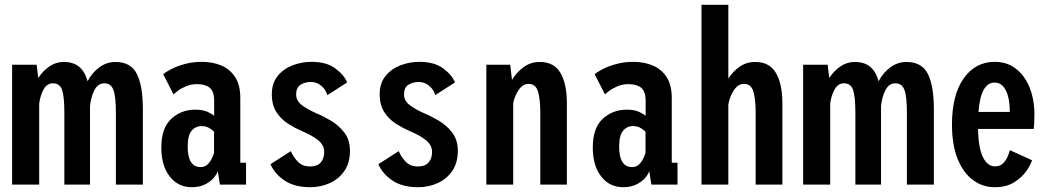

<svg xmlns="http://www.w3.org/2000/svg" viewBox="-20 -770 4390 801"><path d="M30.5 0V-500H133L139.5 -444.5Q159 -474.5 186.2 -493Q213.5 -511.5 245.5 -511.5Q286.5 -511.5 310.5 -491.2Q334.5 -471 345.5 -431Q364 -467 394.5 -489.2Q425 -511.5 462 -511.5Q525.5 -511.5 550.8 -461.8Q576 -412 576 -314V0H463.5V-299.5Q463.5 -367 453.2 -394.8Q443 -422.5 415.5 -422.5Q388 -422.5 373.2 -392.5Q358.5 -362.5 355.5 -326V0H248.5V-299.5Q248.5 -367 239 -394.8Q229.5 -422.5 201 -422.5Q175.5 -422.5 161.5 -396.2Q147.5 -370 143.5 -337.5V0Z M780 11Q723 11 688 -33.8Q653 -78.5 653 -154.5Q653 -236 694.5 -274.2Q736 -312.5 794.5 -312.5Q827 -312.5 847.2 -302.8Q867.5 -293 873.5 -286.5V-349.5Q873.5 -388.5 855 -403.8Q836.5 -419 801.5 -419Q778 -419 757.8 -410.8Q737.5 -402.5 723.5 -392.2Q709.5 -382 704 -376L661 -460Q670 -469 693.5 -481.2Q717 -493.5 750.5 -502.8Q784 -512 822 -512Q866.5 -512 902.8 -497Q939 -482 960.8 -448.8Q982.5 -415.5 982.5 -361.5V-91H1006.5V0H897.5L888.5 -56.5Q885 -43.5 871.5 -27.8Q858 -12 835 -0.5Q812 11 780 11ZM817 -73Q835.5 -73 847.2 -85.2Q859 -97.5 865.2 -112Q871.5 -126.5 873 -133V-220.5Q868 -226.5 854 -235.2Q840 -244 821 -244Q795.5 -244 779.2 -224.2Q763 -204.5 763 -158.5Q763 -73 817 -73Z M1274.5 11Q1208.5 11 1167 -17Q1125.5 -45 1108.5 -85L1193.5 -139.5Q1202.5 -117 1221.8 -96.2Q1241 -75.5 1273.5 -75.5Q1303.5 -75.5 1318 -92.2Q1332.5 -109 1332.5 -136Q1332.5 -164.5 1307.2 -185Q1282 -205.5 1237.5 -224Q1210 -236 1181.2 -254.2Q1152.5 -272.5 1133.2 -302.2Q1114 -332 1114 -377.5Q1114 -422.5 1138 -452.5Q1162 -482.5 1200 -497.2Q1238 -512 1279.5 -512Q1342.5 -512 1379.5 -484.2Q1416.5 -456.5 1428 -426L1345.5 -373Q1340.5 -394.5 1321.5 -411.2Q1302.5 -428 1276.5 -428Q1252.5 -428 1234 -416.5Q1215.5 -405 1215.5 -376Q1215.5 -350 1238.8 -332Q1262 -314 1298.5 -298Q1327.5 -286 1360.5 -266.5Q1393.5 -247 1416.8 -216.5Q1440 -186 1440 -140.5Q1440 -91 1417 -57.2Q1394 -23.5 1356 -6.2Q1318 11 1274.5 11Z M1724.5 11Q1658.5 11 1617 -17Q1575.5 -45 1558.5 -85L1643.5 -139.5Q1652.5 -117 1671.8 -96.2Q1691 -75.5 1723.5 -75.5Q1753.5 -75.5 1768 -92.2Q1782.5 -109 1782.5 -136Q1782.5 -164.5 1757.2 -185Q1732 -205.5 1687.5 -224Q1660 -236 1631.2 -254.2Q1602.5 -272.5 1583.2 -302.2Q1564 -332 1564 -377.5Q1564 -422.5 1588 -452.5Q1612 -482.5 1650 -497.2Q1688 -512 1729.5 -512Q1792.5 -512 1829.5 -484.2Q1866.5 -456.5 1878 -426L1795.5 -373Q1790.5 -394.5 1771.5 -411.2Q1752.5 -428 1726.5 -428Q1702.5 -428 1684 -416.5Q1665.5 -405 1665.5 -376Q1665.5 -350 1688.8 -332Q1712 -314 1748.5 -298Q1777.5 -286 1810.5 -266.5Q1843.5 -247 1866.8 -216.5Q1890 -186 1890 -140.5Q1890 -91 1867 -57.2Q1844 -23.5 1806 -6.2Q1768 11 1724.5 11Z M2009 0V-500H2108.5L2116 -436.5Q2135 -468.5 2164.5 -490Q2194 -511.5 2232 -511.5Q2291.5 -511.5 2318.2 -465.8Q2345 -420 2345 -338.5V0H2234V-301Q2234 -356 2224.5 -388Q2215 -420 2185 -420Q2161.5 -420 2144.5 -395.8Q2127.5 -371.5 2121 -340V0Z M2580 11Q2523 11 2488 -33.8Q2453 -78.5 2453 -154.5Q2453 -236 2494.5 -274.2Q2536 -312.5 2594.5 -312.5Q2627 -312.5 2647.2 -302.8Q2667.5 -293 2673.5 -286.5V-349.5Q2673.5 -388.5 2655 -403.8Q2636.5 -419 2601.5 -419Q2578 -419 2557.8 -410.8Q2537.5 -402.5 2523.5 -392.2Q2509.5 -382 2504 -376L2461 -460Q2470 -469 2493.5 -481.2Q2517 -493.5 2550.5 -502.8Q2584 -512 2622 -512Q2666.5 -512 2702.8 -497Q2739 -482 2760.8 -448.8Q2782.5 -415.5 2782.5 -361.5V-91H2806.5V0H2697.5L2688.5 -56.5Q2685 -43.5 2671.5 -27.8Q2658 -12 2635 -0.5Q2612 11 2580 11ZM2617 -73Q2635.5 -73 2647.2 -85.2Q2659 -97.5 2665.2 -112Q2671.5 -126.5 2673 -133V-220.5Q2668 -226.5 2654 -235.2Q2640 -244 2621 -244Q2595.5 -244 2579.2 -224.2Q2563 -204.5 2563 -158.5Q2563 -73 2617 -73Z M2906.5 0V-750H3018.5V-442.5Q3037.5 -472 3065.8 -491.8Q3094 -511.5 3131 -511.5Q3190 -511.5 3217 -465.8Q3244 -420 3244 -338.5V0H3132.5V-301Q3132.5 -356 3123 -388Q3113.5 -420 3084 -420Q3059 -420 3041.5 -393.5Q3024 -367 3018.5 -333.5V0Z M3330.5 0V-500H3433L3439.5 -444.5Q3459 -474.5 3486.2 -493Q3513.5 -511.5 3545.5 -511.5Q3586.5 -511.5 3610.5 -491.2Q3634.5 -471 3645.5 -431Q3664 -467 3694.5 -489.2Q3725 -511.5 3762 -511.5Q3825.5 -511.5 3850.8 -461.8Q3876 -412 3876 -314V0H3763.5V-299.5Q3763.5 -367 3753.2 -394.8Q3743 -422.5 3715.5 -422.5Q3688 -422.5 3673.2 -392.5Q3658.5 -362.5 3655.5 -326V0H3548.5V-299.5Q3548.5 -367 3539 -394.8Q3529.5 -422.5 3501 -422.5Q3475.5 -422.5 3461.5 -396.2Q3447.5 -370 3443.5 -337.5V0Z M4129.5 11Q4079.5 11 4039 -19Q3998.5 -49 3975 -107.2Q3951.5 -165.5 3951.5 -250.5Q3951.5 -373.5 4000.2 -442.8Q4049 -512 4130 -512Q4181.5 -512 4218.5 -483.2Q4255.5 -454.5 4275.5 -404.5Q4295.5 -354.5 4295.5 -290.5Q4295.5 -267.5 4294.5 -253.5Q4293.5 -239.5 4292.5 -232H4060Q4062 -152.5 4080.8 -114.2Q4099.5 -76 4131 -76Q4152.5 -76 4165 -88.8Q4177.5 -101.5 4184 -117.5Q4190.5 -133.5 4193 -143.5L4285.5 -101.5Q4280 -82.5 4261.5 -56Q4243 -29.5 4210.5 -9.2Q4178 11 4129.5 11ZM4129.5 -425.5Q4071.5 -425.5 4062 -303H4192.5V-309.5Q4192.5 -337.5 4186.5 -364Q4180.5 -390.5 4166.5 -408Q4152.5 -425.5 4129.5 -425.5Z"/></svg>

Font: Trispace Condensed Medium
Style: Regular
Weight: 500
Width: 3
Designer: Tyler Finck
Foundry: Etcetera Type Company
Version: Version 1.210; ttfautohint (v1.8.3)